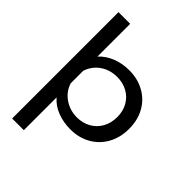

<svg xmlns="http://www.w3.org/2000/svg" viewBox="-256 -826 1172 1172"><g transform="rotate(45 330.0 -240.0)"><path d="M65 -699H166V-416Q200 -454 251.5 -474.5Q303 -495 363 -495Q435 -495 492.5 -463.5Q550 -432 582.5 -374.5Q615 -317 615 -241Q615 -166 582.5 -107.5Q550 -49 492.5 -17Q435 15 363 15Q303 15 251 -5Q199 -25 166 -64V219H65ZM513 -241Q513 -292 490.5 -331.5Q468 -371 428.5 -392.5Q389 -414 340 -414Q278 -414 231.5 -382Q185 -350 166 -294V-186Q183 -131 231 -98Q279 -65 340 -65Q389 -65 428.5 -87Q468 -109 490.5 -149Q513 -189 513 -241Z"/></g></svg>

Font: Prompt
Style: Regular
Weight: 400
Designer: Katatrad Team
Foundry: CadsonDemak
Version: Version 1.001